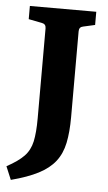

<svg xmlns="http://www.w3.org/2000/svg" viewBox="-61 -608 449 798"><g transform="rotate(5 164.0 -209.5)"><path d="M259 -507Q242 -504 242 -486V-128Q242 -65 232.5 -19.5Q223 26 198 58Q173 90 128.5 113Q84 136 15 154L-8 99Q40 73 64 48Q88 23 96 -14Q104 -51 104 -111V-486Q104 -504 87 -507L31 -518V-573H308V-518Z"/></g></svg>

Font: Yrsa
Style: Regular
Weight: 400
Designer: Anna Giedrys (Yrsa+Rasa design), David Brezina (Yrsa art-direction, Rasa art-direction, design)
Foundry: Rosetta Type Foundry
Version: Version 2.004